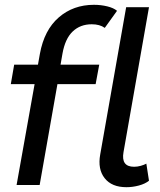

<svg xmlns="http://www.w3.org/2000/svg" viewBox="-20 -770 666 799"><path d="M49 0 124 -420H25L39 -501H138L146 -546Q164 -645 224.5 -697.5Q285 -750 371 -750Q400 -750 426.5 -743.5Q453 -737 467 -725L416 -654Q395 -669 362 -669Q314 -669 282.5 -639Q251 -609 240 -547L232 -501H393L378 -420H219L145 0ZM506 9Q445 9 415.5 -28.5Q386 -66 397 -127L505 -740H600L494 -137Q483 -76 538 -76Q552 -76 566 -80Q580 -84 589 -89L600 -18Q584 -5 558 2Q532 9 506 9Z"/></svg>

Font: Livvic Medium
Style: Italic
Weight: 500
Italic angle: -10°
Designer: Jacques Le Bailly, Baron von Fonthausen
Version: Version 1.001; ttfautohint (v1.8.2)